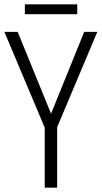

<svg xmlns="http://www.w3.org/2000/svg" viewBox="-20 -860 466 880"><path d="M366 -714H426L242 -277V0H185V-275L0 -714H61L214 -339ZM334 -795H94V-840H334Z"/></svg>

Font: Noto Sans Display Light Narrow
Style: Regular
Weight: 300
Width: 4
Designer: Monotype Design team
Foundry: Monotype Imaging Inc.
Version: Version 1.000